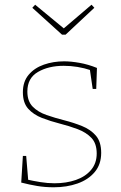

<svg xmlns="http://www.w3.org/2000/svg" viewBox="-20 -788 515 814"><path d="M96 -400Q96 -359 118.5 -336Q141 -313 177 -300.5Q213 -288 252.5 -278Q292 -268 328 -253.5Q364 -239 386.5 -213Q409 -187 409 -140Q409 -91 381.5 -58.5Q354 -26 308.5 -10Q263 6 208 6Q171 6 138 0.5Q105 -5 70 -14L77 -127H91L100 -19L94 -27Q120 -21 151 -16Q182 -11 211 -11Q261 -11 301.5 -25Q342 -39 366 -67.5Q390 -96 390 -137Q390 -180 367.5 -203.5Q345 -227 309 -240.5Q273 -254 233.5 -264Q194 -274 158 -288Q122 -302 99.5 -327Q77 -352 77 -397Q77 -442 101.5 -471Q126 -500 166 -514Q206 -528 252 -528Q281 -528 317.5 -521.5Q354 -515 391 -500L388 -411H373L360 -500L366 -490Q309 -509 250 -509Q186 -509 141 -483Q96 -457 96 -400ZM368 -768 380 -755 258 -641H243L117 -755L129 -768L255 -664H246Z"/></svg>

Font: Bitter Thin Thin
Style: Regular
Weight: 250
Version: Version 2.002